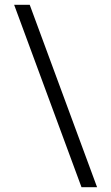

<svg xmlns="http://www.w3.org/2000/svg" viewBox="-20 -762 464 801"><path d="M39 -742 320 19H385L104 -742Z"/></svg>

Font: Josefin Sans
Style: Regular
Weight: 400
Designer: Santiago Orozco
Foundry: Typemade
Version: 1.000